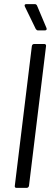

<svg xmlns="http://www.w3.org/2000/svg" viewBox="-20 -914 248 934"><path d="M206 -778 160 -887C158 -891 154 -894 150 -894H108C100 -894 98 -889 101 -882L154 -773C157 -769 160 -766 165 -766H198C206 -766 209 -771 206 -778ZM60 0H110C115 0 120 -4 121 -10L204 -690C205 -696 201 -700 196 -700H146C140 -700 136 -696 135 -690L52 -10C51 -4 54 0 60 0Z"/></svg>

Font: Barlow Semi Condensed
Style: Italic
Weight: 400
Width: 4
Italic angle: -7°
Designer: Jeremy Tribby
Foundry: Tribby Type
Version: Version 1.422;hotconv 1.0.109;makeotfexe 2.5.65596